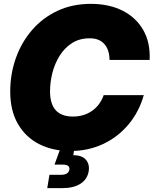

<svg xmlns="http://www.w3.org/2000/svg" viewBox="-20 -759 784 980"><path d="M338.9 11.7Q249 11.7 179.9 -23.4Q110.8 -58.6 71.5 -126.5Q32.2 -194.3 32.2 -291.5Q32.2 -381.8 61 -462.6Q89.8 -543.5 143.6 -605.7Q197.3 -668 273.2 -703.6Q349.1 -739.3 443.4 -739.3Q536.6 -739.3 605.5 -704.6Q674.3 -669.9 711.2 -605.7Q748 -541.5 743.7 -453.1H539.1Q538.6 -504.9 512.7 -534.2Q486.8 -563.5 438 -563.5Q385.3 -563.5 347.2 -538.8Q309.1 -514.2 284.2 -474.1Q259.3 -434.1 247.3 -386.5Q235.4 -338.9 235.4 -293Q235.4 -164.1 352.1 -164.1Q408.2 -164.1 449.7 -193.1Q491.2 -222.2 509.3 -273.4H713.9Q689.5 -187.5 635.5 -123.3Q581.5 -59.1 505.6 -23.7Q429.7 11.7 338.9 11.7ZM221.2 201.2 232.4 133.3H290.5Q329.6 133.3 334 106.9Q338.4 81.1 299.3 81.1H258.3L295.9 -22.5H363.3L359.9 -2.9L354 33.2Q398.9 33.2 418.7 56.6Q438.5 80.1 432.6 115.2Q425.8 156.2 390.9 178.7Q356 201.2 298.3 201.2Z"/></svg>

Font: Inter Display Black
Style: Italic
Weight: 900
Italic angle: -9.39999°
Designer: Rasmus Andersson
Foundry: rsms
Version: Version 4.000;git-a52131595